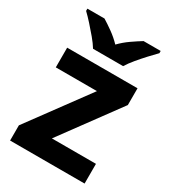

<svg xmlns="http://www.w3.org/2000/svg" viewBox="-186 -864 860 962"><g transform="rotate(30 244.0 -383.0)"><path d="M458 0H27V-88L280 -432H42V-546H449V-449L203 -114H458ZM157 -606Q143 -629 120.5 -656Q98 -683 74.5 -709Q51 -735 32 -753V-766H131Q157 -750 187 -728.5Q217 -707 243 -680Q269 -707 300 -728.5Q331 -750 357 -766H456V-753Q438 -735 414 -709Q390 -683 367.5 -656Q345 -629 331 -606Z"/></g></svg>

Font: Noto Sans Bamum
Style: Bold
Weight: 700
Designer: Monotype Design Team
Foundry: Monotype Imaging Inc.
Version: Version 2.002; ttfautohint (v1.8.4.7-5d5b)